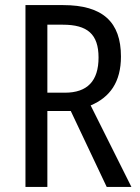

<svg xmlns="http://www.w3.org/2000/svg" viewBox="-20 -734 549 754"><path d="M228 -714H80V0H166V-298H258L399 0H496L336 -320C412 -352 455 -412 455 -512C455 -647 384 -714 228 -714ZM227 -637C323 -637 367 -600 367 -508C367 -416 323 -370 235 -370H166V-637Z"/></svg>

Font: Noto Sans Devanagari UI Condensed
Style: Regular
Weight: 400
Width: 3
Designer: Jelle Bosma - Monotype Design Team
Foundry: Monotype Imaging Inc.
Version: Version 2.004